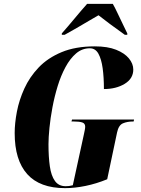

<svg xmlns="http://www.w3.org/2000/svg" viewBox="-20 -964 731 994"><path d="M317 10Q186 10 121 -62.5Q56 -135 56 -275Q56 -326 67.5 -386Q79 -446 106 -505.5Q133 -565 180 -614.5Q227 -664 299 -694Q371 -724 471 -724Q537 -724 581 -706.5Q625 -689 647.5 -661.5Q670 -634 670 -604Q670 -557 625.5 -530Q581 -503 518 -503Q518 -563 511.5 -610.5Q505 -658 489.5 -686Q474 -714 445 -714Q405 -714 374 -687.5Q343 -661 319 -616.5Q295 -572 278.5 -518Q262 -464 251.5 -408Q241 -352 236 -302Q231 -252 231 -217Q231 -152 238 -103Q245 -54 264.5 -27Q284 0 320 0Q329 0 337.5 -1Q346 -2 357 -5L414 -267Q417 -281 419 -291Q421 -301 421 -308Q421 -325 406 -330Q391 -335 364 -335H350L353 -345H674L672 -335H668Q639 -335 616.5 -325.5Q594 -316 586 -278L535 -36Q479 -13 423 -1.5Q367 10 317 10ZM300 -791Q331 -826 365 -867Q399 -908 431 -944H564Q575 -925 589 -895Q603 -865 617 -836.5Q631 -808 639 -791V-784H626Q539 -846 490 -885Q470 -874 440 -856Q410 -838 377 -819Q344 -800 315 -784H300Z"/></svg>

Font: Noto Serif Display ExtraCondensed Black
Style: Italic
Weight: 900
Width: 2
Italic angle: -12°
Designer: Monotype Design Team
Foundry: Monotype Imaging Inc.
Version: Version 2.009